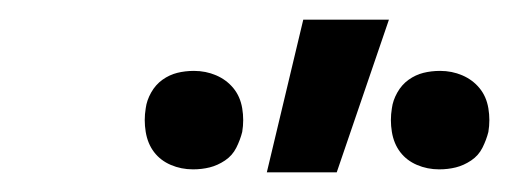

<svg xmlns="http://www.w3.org/2000/svg" viewBox="-20 -775 540 195"><path d="M426 -603Q414 -603 403.5 -607.5Q393 -612 386.5 -620.5Q380 -629 378 -641Q376 -653 378 -665Q379 -673 383.5 -681Q388 -689 395 -694Q402 -699 410 -701Q418 -703 427 -703Q439 -703 449.5 -698.5Q460 -694 467 -685.5Q474 -677 476 -665Q478 -653 476 -641Q474 -633 470 -625Q466 -617 458.5 -612Q451 -607 443 -605Q435 -603 426 -603ZM176 -603Q164 -603 153.5 -607.5Q143 -612 136.5 -620.5Q130 -629 128 -641Q126 -653 128 -665Q129 -673 133.5 -681Q138 -689 145 -694Q152 -699 160 -701Q168 -703 177 -703Q189 -703 199.5 -698.5Q210 -694 217 -685.5Q224 -677 226 -665Q228 -653 226 -641Q224 -633 220 -625Q216 -617 208.5 -612Q201 -607 193 -605Q185 -603 176 -603ZM251 -600 288 -755H375L322 -600Z"/></svg>

Font: Iosevka Medium Oblique
Style: Regular
Weight: 500
Italic angle: -9°
Monospace: yes
Designer: Belleve Invis
Foundry: Belleve Invis
Version: Version 32.5.0; ttfautohint (v1.8.4)